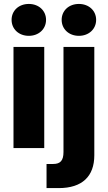

<svg xmlns="http://www.w3.org/2000/svg" viewBox="-20 -755 549 979"><path d="M48.8 0H205.6V-515.6H48.8ZM127 -572.3C177.7 -572.3 214.8 -606.9 214.8 -653.8C214.8 -700.7 177.7 -734.9 127 -734.9C75.7 -734.9 39.1 -700.7 39.1 -653.8C39.1 -606.9 75.7 -572.3 127 -572.3ZM303.7 -515.6V20C303.7 63.5 288.1 81.1 251 81.1H217.3V204.1H279.3C399.4 204.1 460.9 144 460.9 36.6V-515.6ZM382.3 -572.3C433.1 -572.3 470.2 -606.9 470.2 -653.8C470.2 -700.7 433.1 -734.9 382.3 -734.9C331.1 -734.9 294.4 -700.7 294.4 -653.8C294.4 -606.9 331.1 -572.3 382.3 -572.3Z"/></svg>

Font: Raveo Display
Style: Bold
Weight: 700
Designer: Jakub Foglar, Rasmus Andersson (Inter)
Foundry: Jakubfoglar.com
Version: Version 1.100;Glyphs 3.2.3 (3260)